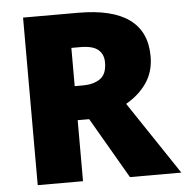

<svg xmlns="http://www.w3.org/2000/svg" viewBox="-51 -764 792 815"><g transform="rotate(-5 344.5 -357.0)"><path d="M311 -714Q602 -714 602 -503Q602 -438 569.5 -390.5Q537 -343 481 -311L689 0H470L319 -260H270V0H77V-714ZM308 -568H270V-405H306Q350 -405 378.5 -424.5Q407 -444 407 -494Q407 -529 384 -548.5Q361 -568 308 -568Z"/></g></svg>

Font: Noto Sans Gurmukhi UI Black
Style: Regular
Weight: 900
Designer: Jelle Bosma - Monotype Design Team
Foundry: Monotype Imaging Inc.
Version: Version 2.004; ttfautohint (v1.8.4.7-5d5b)